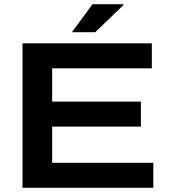

<svg xmlns="http://www.w3.org/2000/svg" viewBox="-20 -893 809 913"><path d="M87 0V-687H702V-568H228V-410H650V-291H228V-119H709V0ZM322 -740 420 -873H566L567 -869L433 -740Z"/></svg>

Font: Archivo SemiExpanded SemiBold
Style: Regular
Weight: 600
Width: 6
Designer: Hector Gatti
Foundry: Omnibus-Type
Version: Version 2.001